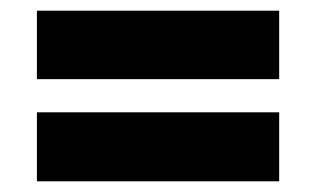

<svg xmlns="http://www.w3.org/2000/svg" viewBox="-20 -502 590 359"><path d="M49 -482V-354H502V-482ZM49 -292V-163H502V-292Z"/></svg>

Font: Noto Sans Devanagari SemiCondensed Black
Style: Regular
Weight: 900
Width: 4
Designer: Jelle Bosma - Monotype Design Team
Foundry: Monotype Imaging Inc.
Version: Version 2.004